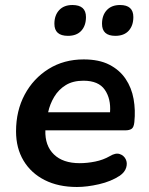

<svg xmlns="http://www.w3.org/2000/svg" viewBox="-20 -736 596 766"><path d="M287 10Q213 10 158.5 -17.5Q104 -45 74 -95Q44 -145 44 -212Q44 -294 78.5 -358.5Q113 -423 174 -461Q235 -499 314 -499Q375 -499 416 -478Q457 -457 481 -421.5Q505 -386 513 -341Q521 -296 516 -249Q514 -228 505 -222Q496 -216 480 -216H161Q159 -155 195 -120Q231 -85 298 -85Q328 -85 360 -91.5Q392 -98 418 -113Q441 -127 457.5 -121.5Q474 -116 481.5 -101Q489 -86 483.5 -67.5Q478 -49 458 -35Q423 -12 375 -1Q327 10 287 10ZM313 -414Q271 -414 242.5 -396.5Q214 -379 196.5 -350Q179 -321 172 -288H419Q423 -342 398 -378Q373 -414 313 -414ZM440 -593Q387 -593 387 -641Q387 -675 406 -695.5Q425 -716 459 -716Q512 -716 512 -668Q512 -634 493.5 -613.5Q475 -593 440 -593ZM251 -593Q197 -593 197 -641Q197 -675 216 -695.5Q235 -716 269 -716Q323 -716 323 -668Q323 -634 304.5 -613.5Q286 -593 251 -593Z"/></svg>

Font: Nunito
Style: Bold Italic
Weight: 700
Italic angle: -9°
Designer: Vernon Adams
Foundry: Vernon Adams
Version: Version 3.601; ttfautohint (v1.8.2.53-6de2)